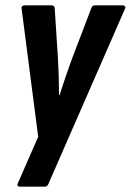

<svg xmlns="http://www.w3.org/2000/svg" viewBox="-20 -514 490 719"><path d="M54 185Q48 185 46 181.5Q44 178 47 172L123 -2L61 -481Q60 -488 63.5 -491Q67 -494 73 -494H173Q185 -494 185 -481L197 -295Q199 -262 200 -227.5Q201 -193 201 -158H203Q214 -193 226 -227.5Q238 -262 250 -295L321 -481Q325 -494 335 -494H440Q445 -494 448 -490.5Q451 -487 448 -481L162 173Q158 185 148 185Z"/></svg>

Font: Sofia Sans Condensed ExtraBold
Style: Italic
Weight: 800
Italic angle: -9°
Version: Version 4.100